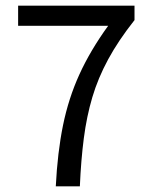

<svg xmlns="http://www.w3.org/2000/svg" viewBox="-20 -658 537 678"><path d="M177 0Q183 -120 202.5 -215.5Q222 -311 260.5 -395.5Q299 -480 362 -567H44V-638H455V-587Q398 -515 362 -448.5Q326 -382 306 -314.5Q286 -247 276 -170Q266 -93 262 0Z"/></svg>

Font: .
Style: 
Weight: 400
Designer: Paul D. Hunt, Dalton Maag
Foundry: Dalton Maag Ltd
Version: Version 1.200